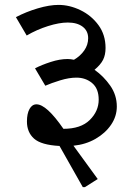

<svg xmlns="http://www.w3.org/2000/svg" viewBox="-20 -618 567 784"><path d="M327 146H318L223 -22Q148 -26 119 -52Q90 -78 90 -122Q90 -154 100.5 -173Q111 -192 129 -192Q170 -192 239 -92Q310 -92 346.5 -128Q383 -164 383 -211Q383 -256 356.5 -278.5Q330 -301 292 -301Q262 -301 226 -290Q190 -279 165 -268L123 -339Q150 -353 187 -365Q224 -377 256 -377Q268 -377 282 -374Q308 -389 324 -412Q340 -435 340 -462Q340 -492 317.5 -509Q295 -526 257 -526Q222 -526 176 -511.5Q130 -497 89 -473L45 -548Q87 -570 134.5 -584Q182 -598 219 -598Q264 -598 308.5 -576.5Q353 -555 382 -515.5Q411 -476 411 -422Q411 -394 401 -374Q391 -354 366 -333Q403 -307 430 -268.5Q457 -230 457 -183Q457 -143 433.5 -108.5Q410 -74 370 -51Q330 -28 280 -23L379 113Z"/></svg>

Font: Tiro Devanagari Hindi
Style: Regular
Weight: 400
Designer: Devanagari: John Hudson & Fiona Ross. Latin: John Hudson.
Foundry: Tiro Typeworks Ltd.
Version: Version 1.52